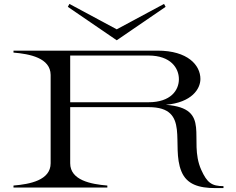

<svg xmlns="http://www.w3.org/2000/svg" viewBox="-20 -959 1207 982"><path d="M1009 -91C940 -245 1068 -405 828 -423C962 -435 1005 -505 1005 -555C1005 -626 940 -700 786 -700H49V-690C132 -683 238 -663 239 -576V-124C239 -37 133 -17 49 -10V0H529V-10C445 -17 339 -37 339 -124V-411H741C957 -411 852 -216 908 -82C935 -16 997 3 1082 3H1123V-7C1063 -7 1039 -24 1009 -91ZM739 -436H339V-675H739C854 -675 895 -610 895 -554C895 -498 854 -436 739 -436ZM327 -924 577 -753 827 -924 819 -939 577 -809 335 -939Z"/></svg>

Font: Sprat Extended
Style: Regular
Weight: 400
Width: 9
Designer: Ethan Nakache
Foundry: Collletttivo
Version: Version 2.000;Glyphs 3.2 (3217)